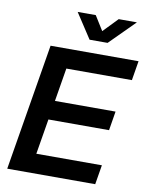

<svg xmlns="http://www.w3.org/2000/svg" viewBox="-100 -1014 844 1086"><g transform="rotate(10 322.0 -471.0)"><path d="M18.1 0 138.7 -727.5H644L625.5 -615.7H249L217.3 -424.3H565.4L547.4 -314.5H199.2L165.5 -111.8H542L523.4 0ZM360.4 -942.4 412.1 -859.4 492.2 -942.4H596.2V-941.9L453.6 -799.3H350.1L256.8 -941.9V-942.4Z"/></g></svg>

Font: Inter Display SemiBold
Style: Italic
Weight: 600
Italic angle: -9.39999°
Designer: Rasmus Andersson
Foundry: rsms
Version: Version 4.000;git-a52131595